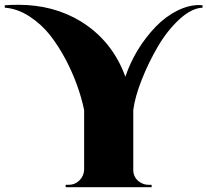

<svg xmlns="http://www.w3.org/2000/svg" viewBox="-105 -781 865 801"><path d="M-29 -761Q117 -761 230 -693Q363 -612 418 -461Q458 -579 545 -670Q587 -713 634.5 -736.5Q682 -760 726 -760Q733 -760 740 -759V-749Q694 -747 643.5 -700.5Q593 -654 554 -587.5Q515 -521 486.5 -449Q458 -377 451 -322V-73Q451 -37 482 -19Q497 -10 515 -10H527L528 0H169V-10H182Q208 -10 226.5 -28.5Q245 -47 246 -73V-322Q224 -427 170 -531Q140 -588 104 -634Q68 -680 18 -712.5Q-32 -745 -85 -749V-759Q-56 -761 -29 -761Z"/></svg>

Font: Cinzel Decorative Black
Style: Regular
Weight: 900
Designer: Natanael Gama
Version: Version 1.002;PS 001.002;hotconv 1.0.56;makeotf.lib2.0.21325